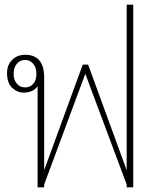

<svg xmlns="http://www.w3.org/2000/svg" viewBox="-20 -797 657 817"><path d="M140 -430Q129 -415 114 -409Q99 -403 80 -403Q53 -403 31.5 -423.5Q10 -444 10 -486Q10 -521 32 -542.5Q54 -564 87 -564Q168 -564 168 -467V-73L332 -522H355L519 -73V-777H547V0H519V-12L343 -483L168 -12V0H140ZM135 -483Q135 -510 121 -526Q107 -542 87 -542Q66 -542 52 -526Q38 -510 38 -483Q38 -456 52 -440.5Q66 -425 87 -425Q108 -425 121.5 -440.5Q135 -456 135 -483Z"/></svg>

Font: Trirong Thin
Style: Regular
Weight: 250
Designer: Katatrad Team
Foundry: CadsonDemak
Version: Version 1.001